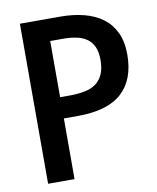

<svg xmlns="http://www.w3.org/2000/svg" viewBox="-78 -755 656 801"><g transform="rotate(-10 250.0 -355.0)"><path d="M480 -490Q480 -384 419.5 -328.5Q359 -273 231 -273H173V-16H61V-694H231Q287 -694 333 -682Q379 -670 411.5 -645.5Q444 -621 462 -582.5Q480 -544 480 -490ZM366 -488Q366 -522 355.5 -544Q345 -566 326.5 -578.5Q308 -591 282.5 -596Q257 -601 227 -601H173V-363H214Q248 -363 276.5 -368.5Q305 -374 324.5 -388Q344 -402 355 -426Q366 -450 366 -488Z"/></g></svg>

Font: D2Coding ligature
Style: Bold
Weight: 700
Monospace: yes
Designer: Yong-Rak Park; Jeong-Hwan Yoon; Sang-Min Lee;
Foundry: NHN Corporation
Version: Version 1.3.2; Build 20180524